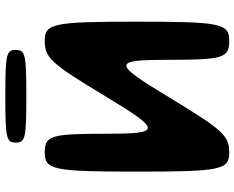

<svg xmlns="http://www.w3.org/2000/svg" viewBox="-102 -802 903 740"><g transform="rotate(-90 350.0 -431.5)"><path d="M348 -475C218 -260 205 -260 205 -475C205 -689 198 -711 132 -711C66 -711 59 -678 59 -356C59 -33 66 0 132 0C198 0 218 -22 348 -236C477 -450 490 -450 490 -236C490 -22 497 0 564 0C630 0 637 -33 637 -356C637 -678 630 -711 564 -711C497 -711 477 -689 348 -475ZM528 -823C528 -859 512 -863 350 -863C187 -863 171 -859 171 -823C171 -786 187 -782 350 -782C512 -782 528 -786 528 -823Z"/></g></svg>

Font: Asimov Print
Style: A
Weight: 500
Designer: Google
Version: Version 2.000980: 2014